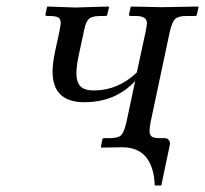

<svg xmlns="http://www.w3.org/2000/svg" viewBox="-20 -451 628 588"><path d="M441 -76Q438 -59 438 -50Q438 -38 444.5 -33Q451 -28 467 -28H484Q492 -28 497 -22Q502 -16 500 -7L474 117H454Q449 0 354 0H352L290 1L289 -1L293 -22Q293 -28 300 -28H316Q342 -28 351 -37Q360 -46 367 -76L394 -203Q334 -138 238 -138Q141 -138 141 -232Q141 -255 148 -290L162 -355Q166 -377 166 -380Q166 -393 158.5 -397.5Q151 -402 131 -402H124Q119 -402 119 -407L124 -429L125 -431L210 -428L312 -431L314 -429L309 -408Q309 -402 302 -402H287Q262 -402 252.5 -393.5Q243 -385 238 -360L222 -286Q214 -249 214 -227Q214 -200 226 -187Q238 -174 268 -174Q341 -174 399 -229L426 -354Q430 -376 430 -380Q430 -402 396 -402H380Q375 -402 375 -407L380 -429L382 -431L474 -429L587 -431L588 -429L583 -407Q583 -402 577 -402H551Q526 -402 516.5 -393Q507 -384 500 -354Z"/></svg>

Font: Linux Libertine O
Style: Italic
Weight: 400
Italic angle: -12°
Designer: Philipp H. Poll
Foundry: Philipp H. Poll
Version: Version 5.1.6